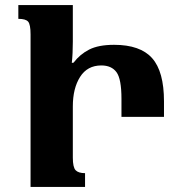

<svg xmlns="http://www.w3.org/2000/svg" viewBox="-20 -734 721 754"><path d="M266 -316Q266 -387 294.5 -432Q323 -477 378 -477Q418 -477 437.5 -450.5Q457 -424 457 -346V-275H624V-336Q624 -453 577.5 -505.5Q531 -558 428 -558Q367 -558 330.5 -539.5Q294 -521 269 -488L262 -487Q266 -523 266 -570V-714H52V-660Q81 -660 90.5 -649Q100 -638 100 -599V0H314V-54Q288 -54 277 -65.5Q266 -77 266 -115Z"/></svg>

Font: Noto Serif Armenian SemiCondensed Extra
Style: Regular
Weight: 800
Width: 4
Designer: Monotype Design Team
Foundry: Monotype Imaging Inc.
Version: Version 1.901